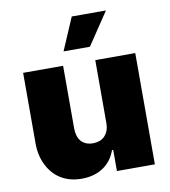

<svg xmlns="http://www.w3.org/2000/svg" viewBox="-86 -847 821 927"><g transform="rotate(-10 324.5 -383.0)"><path d="M240.1 7.1Q209.5 7.1 183.9 0Q158.4 -7.1 137.6 -20.1Q116.8 -33 100.9 -51.3Q84.9 -69.6 73.9 -91.6Q50.1 -137.8 49.7 -197.4V-545.5H245.7V-238.6Q245.7 -219.8 250.4 -203.8Q255 -187.9 264.6 -176.3Q274.1 -164.8 288.9 -158.4Q303.6 -152 323.9 -152Q340.2 -152 354.8 -157.1Q369.3 -162.3 380.1 -172.9Q391 -183.6 397.2 -199.9Q403.4 -216.3 403.4 -238.6V-545.5H599.4V0H413.4V-103.7H407.7Q388.1 -49.4 344.5 -21.1Q300.8 7.1 240.1 7.1ZM389.2 -613.6H259.9L328.1 -772.7H495.7Z"/></g></svg>

Font: Linik Sans Black
Style: Regular
Weight: 900
Designer: Fonts by Rasmus Andersson / Changes by Cristiano Sobral with parts from Marc Monis
Foundry: rsms
Version: Version 3.020; ttfautohint (v1.6)